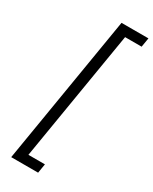

<svg xmlns="http://www.w3.org/2000/svg" viewBox="-231 -824 813 1017"><g transform="rotate(30 176.0 -316.0)"><path d="M37.1 138.7 187.5 -769.5H352.1L342.8 -713.4H241.7L109.9 82.5H210.9L201.7 138.7Z"/></g></svg>

Font: Inter 20pt Light
Style: Italic
Weight: 300
Italic angle: -9.3988°
Version: Version 4.001;git-66647c0bb